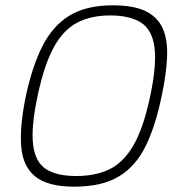

<svg xmlns="http://www.w3.org/2000/svg" viewBox="-20 -696 663 721"><path d="M77 -335Q101 -447 139.5 -523Q178 -599 241 -637.5Q304 -676 404 -676Q482 -676 527 -654Q572 -632 591 -589.5Q610 -547 607.5 -483Q605 -419 587 -335Q564 -223 527 -147.5Q490 -72 426.5 -33.5Q363 5 259 5Q159 5 112 -33.5Q65 -72 59.5 -147.5Q54 -223 77 -335ZM121 -335Q96 -217 104.5 -151.5Q113 -86 153.5 -60.5Q194 -35 266 -35Q339 -35 391.5 -60.5Q444 -86 481.5 -151Q519 -216 544 -335Q569 -453 560 -519Q551 -585 509 -611.5Q467 -638 394 -638Q322 -638 270 -611Q218 -584 182 -518.5Q146 -453 121 -335Z"/></svg>

Font: Glory Thin ExtraLight
Style: Italic
Weight: 250
Italic angle: -12°
Version: Version 1.011